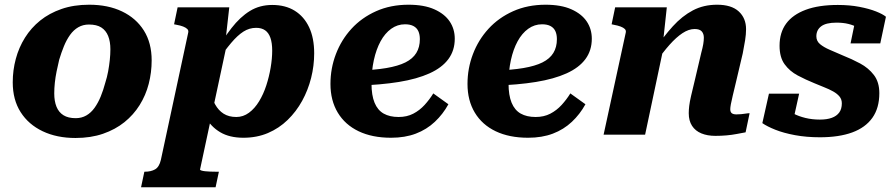

<svg xmlns="http://www.w3.org/2000/svg" viewBox="-20 -571 3799 814"><path d="M426 -219Q434 -244 438.5 -268.5Q443 -293 445.5 -317Q448 -341 448 -362Q448 -395 438.5 -418.5Q429 -442 409.5 -454.5Q390 -467 357 -467Q332 -467 312 -455.5Q292 -444 277 -423Q262 -402 251 -375Q240 -348 231 -318Q225 -293 220 -268.5Q215 -244 212.5 -220.5Q210 -197 210 -175Q210 -142 219.5 -118.5Q229 -95 249 -82.5Q269 -70 301 -70Q326 -70 346 -81.5Q366 -93 381 -114Q396 -135 407 -162Q418 -189 426 -219ZM34 -222Q34 -273 47 -321.5Q60 -370 86 -411.5Q112 -453 150.5 -484Q189 -515 241 -533Q293 -551 358 -551Q438 -551 497.5 -522.5Q557 -494 590 -441.5Q623 -389 623 -315Q623 -264 610.5 -215.5Q598 -167 572 -125.5Q546 -84 507.5 -53Q469 -22 417 -4Q365 14 300 14Q221 14 161 -14.5Q101 -43 67.5 -95.5Q34 -148 34 -222Z M578 223 592 157H594Q620 157 637.5 147Q655 137 662 107L778 -433Q780 -442 774 -448Q768 -454 756.5 -458.5Q745 -463 728 -466L718 -468L733 -540H952L935 -389L946 -403L828 148Q828 150 834 152Q840 154 849.5 155Q859 156 871 156.5Q883 157 895 157H908L894 223ZM822 -164 869 -187Q878 -154 892 -128.5Q906 -103 928 -89Q950 -75 982 -75Q1011 -75 1035.5 -93Q1060 -111 1078.5 -141.5Q1097 -172 1109 -209Q1121 -246 1127.5 -284.5Q1134 -323 1134 -356Q1134 -389 1126.5 -410.5Q1119 -432 1104 -442.5Q1089 -453 1066 -453Q1037 -453 1012 -437Q987 -421 960 -389Q933 -357 899 -308L887 -339Q925 -405 961.5 -452Q998 -499 1039.5 -524.5Q1081 -550 1134 -550Q1190 -550 1229.5 -525.5Q1269 -501 1290.5 -455.5Q1312 -410 1312 -345Q1312 -292 1299 -240.5Q1286 -189 1261 -143.5Q1236 -98 1199.5 -62.5Q1163 -27 1116 -7Q1069 13 1012 13Q953 13 913.5 -10.5Q874 -34 852 -74Q830 -114 822 -164Z M1638 13Q1558 13 1500.5 -14.5Q1443 -42 1412 -93.5Q1381 -145 1381 -215Q1381 -281 1404 -341.5Q1427 -402 1470 -449Q1513 -496 1574.5 -523.5Q1636 -551 1712 -551Q1778 -551 1821.5 -531.5Q1865 -512 1886.5 -480Q1908 -448 1908 -407Q1908 -357 1881 -320.5Q1854 -284 1801 -260Q1748 -236 1671 -223.5Q1594 -211 1494 -208L1498 -272Q1568 -274 1618 -282.5Q1668 -291 1699 -306.5Q1730 -322 1745 -346.5Q1760 -371 1760 -405Q1760 -425 1753.5 -439Q1747 -453 1733 -460.5Q1719 -468 1697 -468Q1665 -468 1638.5 -449Q1612 -430 1593.5 -396Q1575 -362 1565 -316.5Q1555 -271 1555 -217Q1555 -167 1568 -135.5Q1581 -104 1606.5 -89.5Q1632 -75 1670 -75Q1705 -75 1732 -89Q1759 -103 1780 -126Q1801 -149 1817 -175L1881 -129Q1858 -87 1823.5 -54.5Q1789 -22 1743 -4.5Q1697 13 1638 13Z M2219 13Q2139 13 2081.5 -14.5Q2024 -42 1993 -93.5Q1962 -145 1962 -215Q1962 -281 1985 -341.5Q2008 -402 2051 -449Q2094 -496 2155.5 -523.5Q2217 -551 2293 -551Q2359 -551 2402.5 -531.5Q2446 -512 2467.5 -480Q2489 -448 2489 -407Q2489 -357 2462 -320.5Q2435 -284 2382 -260Q2329 -236 2252 -223.5Q2175 -211 2075 -208L2079 -272Q2149 -274 2199 -282.5Q2249 -291 2280 -306.5Q2311 -322 2326 -346.5Q2341 -371 2341 -405Q2341 -425 2334.5 -439Q2328 -453 2314 -460.5Q2300 -468 2278 -468Q2246 -468 2219.5 -449Q2193 -430 2174.5 -396Q2156 -362 2146 -316.5Q2136 -271 2136 -217Q2136 -167 2149 -135.5Q2162 -104 2187.5 -89.5Q2213 -75 2251 -75Q2286 -75 2313 -89Q2340 -103 2361 -126Q2382 -149 2398 -175L2462 -129Q2439 -87 2404.5 -54.5Q2370 -22 2324 -4.5Q2278 13 2219 13Z M2539 0H2715L2798 -392H2791L2807 -540H2588L2573 -468L2582 -466Q2599 -463 2611 -458.5Q2623 -454 2629 -448Q2635 -442 2633 -433ZM3100 -222 3129 -345Q3135 -375 3139 -400.5Q3143 -426 3143 -447Q3143 -494 3112 -522.5Q3081 -551 3020 -551Q2963 -551 2917.5 -527Q2872 -503 2832.5 -459.5Q2793 -416 2754 -358L2759 -304Q2790 -349 2818.5 -381Q2847 -413 2873.5 -430.5Q2900 -448 2925 -448Q2946 -448 2955 -438Q2964 -428 2964 -411Q2964 -399 2961.5 -384Q2959 -369 2953 -347L2926 -232Q2916 -191 2910 -165Q2904 -139 2902 -122Q2900 -105 2900 -91Q2900 -59 2914 -37.5Q2928 -16 2953.5 -5.5Q2979 5 3013 5Q3037 5 3060 3Q3083 1 3103.5 -3Q3124 -7 3141 -10L3158 -91Q3151 -91 3142 -89.5Q3133 -88 3122.5 -87Q3112 -86 3102 -86Q3089 -86 3082.5 -91Q3076 -96 3076 -108Q3076 -115 3078.5 -129Q3081 -143 3086.5 -165.5Q3092 -188 3100 -222Z M3456 11Q3399 11 3350.5 2Q3302 -7 3267 -21Q3232 -35 3212 -49L3240 -174H3368L3339 -43Q3319 -50 3311.5 -62.5Q3304 -75 3304.5 -88Q3305 -101 3312 -111Q3324 -100 3345 -89Q3366 -78 3394.5 -71Q3423 -64 3456 -64Q3486 -64 3506.5 -71.5Q3527 -79 3538 -94Q3549 -109 3549 -133Q3549 -150 3539 -162Q3529 -174 3512 -183.5Q3495 -193 3474.5 -201Q3454 -209 3433 -218Q3396 -233 3362 -251Q3328 -269 3306.5 -298.5Q3285 -328 3285 -377Q3285 -433 3313 -471Q3341 -509 3396 -529.5Q3451 -550 3532 -550Q3582 -550 3623.5 -542Q3665 -534 3694 -522.5Q3723 -511 3736 -500L3712 -387H3586L3607 -489Q3620 -490 3629.5 -480.5Q3639 -471 3643 -458.5Q3647 -446 3640 -435Q3630 -446 3614.5 -455Q3599 -464 3577 -469.5Q3555 -475 3526 -475Q3482 -475 3461.5 -459.5Q3441 -444 3441 -417Q3441 -397 3456.5 -384Q3472 -371 3497.5 -360Q3523 -349 3553 -336Q3591 -321 3626.5 -302Q3662 -283 3685 -253Q3708 -223 3708 -176Q3708 -113 3678.5 -71.5Q3649 -30 3593 -9.5Q3537 11 3456 11Z"/></svg>

Font: Roboto Serif 20pt
Style: Bold Italic
Weight: 700
Italic angle: -10°
Version: Version 1.007